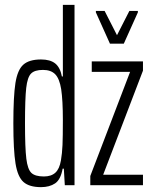

<svg xmlns="http://www.w3.org/2000/svg" viewBox="-20 -763 628 791"><path d="M35 -255Q35 -366 43.5 -420.5Q52 -475 76 -496.5Q100 -518 149 -518Q187 -518 207.5 -501.5Q228 -485 235 -448H239V-743H287V0H247L243 -68H238Q230 -23 207 -7.5Q184 8 149 8Q101 8 77 -13Q53 -34 44 -89Q35 -144 35 -255ZM231 -102Q236 -131 237.5 -165.5Q239 -200 239 -268Q239 -350 232 -396Q225 -439 207.5 -457Q190 -475 157 -475Q123 -475 108 -460Q93 -445 88 -400.5Q83 -356 83 -255Q83 -153 88.5 -109Q94 -65 109.5 -50.5Q125 -36 161 -36Q191 -36 208 -51.5Q225 -67 231 -102ZM352 0V-38L516 -467H358V-510H569V-472L405 -43H569V0ZM433 -583 375 -712V-718H411L462 -618L513 -718H548V-712L490 -583Z"/></svg>

Font: Saira Ultra Condensed Light
Style: Regular
Weight: 300
Width: 1
Designer: Hector Gatti with collaboration of the Omnibus-Type team
Foundry: Omnibus-Type
Version: Version 1.001; ttfautohint (v1.8)